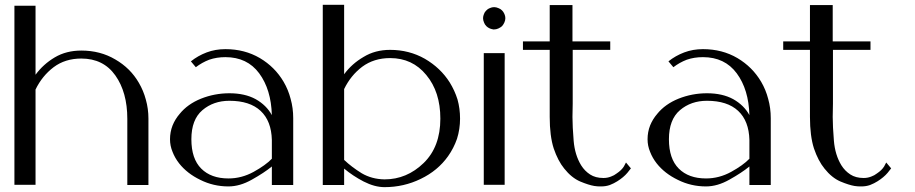

<svg xmlns="http://www.w3.org/2000/svg" viewBox="-20 -769 3809 799"><path d="M597.7 -275.4Q597.7 -316.4 586.9 -354.5Q577.1 -391.6 557.6 -424.8Q522.5 -485.4 460 -521.5Q397.5 -558.6 318.4 -558.6Q255.9 -558.6 208 -530.3Q160.2 -502 127.9 -458Q127.9 -489.3 127.9 -551.8Q127.9 -562.5 127.9 -585Q127.9 -638.7 127.9 -745.1Q98.6 -745.1 40 -745.1Q40 -497.1 40 0Q69.3 0 127.9 0Q127.9 -131.8 127.9 -396.5Q155.3 -453.1 203.1 -489.3Q251 -525.4 318.4 -525.4Q410.2 -525.4 460 -455.1Q509.8 -384.8 509.8 -274.4Q509.8 -273.4 509.8 -238.3Q509.8 -202.1 509.8 -156.2Q509.8 -100.6 509.8 -49.8Q509.8 1 509.8 1Q539.1 1 597.7 1Q597.7 0 597.7 -49.8Q597.7 -100.6 597.7 -157.2Q597.7 -202.1 597.7 -238.3Q597.7 -274.4 597.7 -275.4Z M918 -564.5Q876 -564.5 839.8 -550.8Q803.7 -537.1 774.4 -513.7Q781.2 -505.9 794.9 -489.3Q820.3 -508.8 850.6 -520.5Q881.8 -531.2 918 -531.2Q1008.8 -531.2 1058.6 -463.9Q1108.4 -396.5 1111.3 -290Q1088.9 -331.1 1043.9 -356.4Q999 -380.9 934.6 -380.9Q873 -380.9 816.4 -358.4Q760.7 -335.9 727.5 -294.9Q709 -273.4 698.2 -247.1Q687.5 -219.7 687.5 -189.5Q687.5 -162.1 698.2 -136.7Q708 -111.3 725.6 -88.9Q758.8 -46.9 813.5 -20.5Q868.2 6.8 930.7 6.8Q978.5 6.8 1028.3 -21.5Q1079.1 -49.8 1111.3 -76.2Q1111.3 -59.6 1111.3 -40Q1111.3 -20.5 1111.3 1Q1140.6 1 1200.2 1Q1200.2 1 1200.2 -34.2Q1200.2 -70.3 1200.2 -116.2Q1200.2 -172.9 1200.2 -224.6Q1200.2 -276.4 1200.2 -277.3Q1200.2 -319.3 1189.5 -357.4Q1179.7 -395.5 1160.2 -428.7Q1124 -490.2 1061.5 -527.3Q998 -564.5 918 -564.5ZM930.7 -26.4Q858.4 -26.4 817.4 -67.4Q776.4 -108.4 776.4 -189.5Q776.4 -271.5 822.3 -310.5Q868.2 -349.6 934.6 -349.6Q1019.5 -349.6 1064.5 -307.6Q1109.4 -265.6 1111.3 -186.5Q1111.3 -170.9 1111.3 -151.4Q1111.3 -131.8 1111.3 -108.4Q1085 -81.1 1035.2 -53.7Q985.4 -26.4 930.7 -26.4Z M1323.2 -749Q1323.2 -499 1323.2 1Q1353.5 1 1412.1 1Q1412.1 -21.5 1412.1 -67.4Q1448.2 -37.1 1493.2 -13.7Q1539.1 9.8 1580.1 9.8Q1660.2 9.8 1730.5 -24.4Q1801.8 -58.6 1844.7 -119.1Q1868.2 -152.3 1881.8 -191.4Q1894.5 -231.4 1894.5 -275.4Q1894.5 -317.4 1883.8 -355.5Q1872.1 -392.6 1851.6 -425.8Q1813.5 -486.3 1748 -524.4Q1682.6 -561.5 1603.5 -561.5Q1541 -561.5 1493.2 -532.2Q1444.3 -503.9 1412.1 -460Q1412.1 -491.2 1412.1 -554.7Q1412.1 -565.4 1412.1 -587.9Q1412.1 -641.6 1412.1 -749Q1382.8 -749 1323.2 -749ZM1412.1 -103.5Q1412.1 -202.1 1412.1 -398.4Q1439.5 -455.1 1487.3 -491.2Q1536.1 -527.3 1603.5 -527.3Q1696.3 -527.3 1753.9 -457Q1812.5 -386.7 1812.5 -275.4Q1812.5 -158.2 1743.2 -90.8Q1672.9 -22.5 1580.1 -22.5Q1527.3 -23.4 1485.4 -47.9Q1444.3 -73.2 1412.1 -103.5Z M1993.2 0Q2021.5 0 2080.1 0Q2080.1 -182.6 2080.1 -547.9Q2065.4 -547.9 2036.1 -547.9Q2021.5 -547.9 1993.2 -547.9Q1993.2 -365.2 1993.2 0ZM2083 -693.4Q2083 -702.1 2079.1 -710.9Q2075.2 -719.7 2069.3 -725.6Q2062.5 -732.4 2053.7 -735.4Q2044.9 -739.3 2036.1 -739.3Q2027.3 -739.3 2018.6 -735.4Q2009.8 -732.4 2003.9 -725.6Q1997.1 -719.7 1994.1 -710.9Q1990.2 -702.1 1990.2 -693.4Q1990.2 -684.6 1994.1 -675.8Q1997.1 -667 2003.9 -660.2Q2009.8 -654.3 2018.6 -650.4Q2026.4 -647.5 2033.2 -646.5Q2035.2 -646.5 2036.1 -646.5Q2044.9 -646.5 2053.7 -650.4Q2062.5 -654.3 2069.3 -660.2Q2075.2 -667 2079.1 -675.8Q2083 -684.6 2083 -693.4Z M2585 -92.8Q2585 -92.8 2576.2 -76.2Q2566.4 -60.5 2545.9 -46.9Q2536.1 -39.1 2522.5 -34.2Q2507.8 -28.3 2491.2 -28.3Q2458 -28.3 2435.5 -43Q2413.1 -57.6 2398.4 -81.1Q2372.1 -124 2367.2 -183.6Q2362.3 -243.2 2362.3 -282.2Q2362.3 -294.9 2363.3 -337.9Q2363.3 -380.9 2363.3 -436.5Q2363.3 -466.8 2363.3 -498Q2363.3 -530.3 2363.3 -561.5Q2415 -561.5 2519.5 -561.5Q2519.5 -573.2 2519.5 -596.7Q2466.8 -596.7 2362.3 -596.7Q2362.3 -660.2 2362.3 -704.1Q2362.3 -748 2362.3 -748Q2331.1 -748 2267.6 -748Q2267.6 -698.2 2267.6 -596.7Q2230.5 -596.7 2156.2 -596.7Q2156.2 -585 2156.2 -561.5Q2193.4 -561.5 2267.6 -561.5Q2267.6 -467.8 2267.6 -282.2Q2267.6 -203.1 2284.2 -151.4Q2301.8 -99.6 2328.1 -67.4Q2358.4 -29.3 2394.5 -13.7Q2429.7 1 2453.1 4.9Q2466.8 6.8 2474.6 6.8Q2481.4 6.8 2481.4 6.8Q2501 6.8 2517.6 1Q2535.2 -5.9 2548.8 -14.6Q2575.2 -31.2 2590.8 -49.8Q2605.5 -68.4 2605.5 -68.4Q2598.6 -76.2 2585 -92.8Z M2905.3 -564.5Q2863.3 -564.5 2827.1 -550.8Q2791 -537.1 2761.7 -513.7Q2768.6 -505.9 2782.2 -489.3Q2807.6 -508.8 2837.9 -520.5Q2869.1 -531.2 2905.3 -531.2Q2996.1 -531.2 3045.9 -463.9Q3095.7 -396.5 3098.6 -290Q3076.2 -331.1 3031.2 -356.4Q2986.3 -380.9 2921.9 -380.9Q2860.4 -380.9 2803.7 -358.4Q2748 -335.9 2714.8 -294.9Q2696.3 -273.4 2685.5 -247.1Q2674.8 -219.7 2674.8 -189.5Q2674.8 -162.1 2685.5 -136.7Q2695.3 -111.3 2712.9 -88.9Q2746.1 -46.9 2800.8 -20.5Q2855.5 6.8 2918 6.8Q2965.8 6.8 3015.6 -21.5Q3066.4 -49.8 3098.6 -76.2Q3098.6 -59.6 3098.6 -40Q3098.6 -20.5 3098.6 1Q3127.9 1 3187.5 1Q3187.5 1 3187.5 -34.2Q3187.5 -70.3 3187.5 -116.2Q3187.5 -172.9 3187.5 -224.6Q3187.5 -276.4 3187.5 -277.3Q3187.5 -319.3 3176.8 -357.4Q3167 -395.5 3147.5 -428.7Q3111.3 -490.2 3048.8 -527.3Q2985.4 -564.5 2905.3 -564.5ZM2918 -26.4Q2845.7 -26.4 2804.7 -67.4Q2763.7 -108.4 2763.7 -189.5Q2763.7 -271.5 2809.6 -310.5Q2855.5 -349.6 2921.9 -349.6Q3006.8 -349.6 3051.8 -307.6Q3096.7 -265.6 3098.6 -186.5Q3098.6 -170.9 3098.6 -151.4Q3098.6 -131.8 3098.6 -108.4Q3072.3 -81.1 3022.5 -53.7Q2972.7 -26.4 2918 -26.4Z M3668 -92.8Q3668 -92.8 3659.2 -76.2Q3649.4 -60.5 3628.9 -46.9Q3619.1 -39.1 3605.5 -34.2Q3590.8 -28.3 3574.2 -28.3Q3541 -28.3 3518.6 -43Q3496.1 -57.6 3481.4 -81.1Q3455.1 -124 3450.2 -183.6Q3445.3 -243.2 3445.3 -282.2Q3445.3 -294.9 3446.3 -337.9Q3446.3 -380.9 3446.3 -436.5Q3446.3 -466.8 3446.3 -498Q3446.3 -530.3 3446.3 -561.5Q3498 -561.5 3602.5 -561.5Q3602.5 -573.2 3602.5 -596.7Q3549.8 -596.7 3445.3 -596.7Q3445.3 -660.2 3445.3 -704.1Q3445.3 -748 3445.3 -748Q3414.1 -748 3350.6 -748Q3350.6 -698.2 3350.6 -596.7Q3313.5 -596.7 3239.3 -596.7Q3239.3 -585 3239.3 -561.5Q3276.4 -561.5 3350.6 -561.5Q3350.6 -467.8 3350.6 -282.2Q3350.6 -203.1 3367.2 -151.4Q3384.8 -99.6 3411.1 -67.4Q3441.4 -29.3 3477.5 -13.7Q3512.7 1 3536.1 4.9Q3549.8 6.8 3557.6 6.8Q3564.5 6.8 3564.5 6.8Q3584 6.8 3600.6 1Q3618.2 -5.9 3631.8 -14.6Q3658.2 -31.2 3673.8 -49.8Q3688.5 -68.4 3688.5 -68.4Q3681.6 -76.2 3668 -92.8Z"/></svg>

Font: Suave
Style: Regular
Weight: 400
Designer: Manu Ambady
Version: Version 1.0